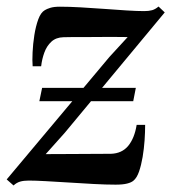

<svg xmlns="http://www.w3.org/2000/svg" viewBox="-32 -555 524 588"><path d="M9.5 13 -11.5 -5.5 303 -380.5 359 -441.5Q347 -441.5 326.5 -441.8Q306 -442 281.8 -441.8Q257.5 -441.5 233.8 -441.5Q210 -441.5 191.2 -441.5Q172.5 -441.5 162.5 -441Q139.5 -440.5 125.2 -427.2Q111 -414 103.8 -394Q96.5 -374 94 -352H68Q66.5 -369 67.8 -394.8Q69 -420.5 73.2 -447.5Q77.5 -474.5 85.2 -495.8Q93 -517 105.5 -524Q111 -527.5 122 -531Q133 -534.5 151.5 -534.5Q179.5 -534.5 215 -532.5Q250.5 -530.5 287 -527.8Q323.5 -525 356 -523Q388.5 -521 409.5 -521Q424 -521 433.8 -523.8Q443.5 -526.5 453.5 -535L472.5 -517L166.5 -148.5L108 -83Q127 -83 154.8 -83.2Q182.5 -83.5 212.2 -83.5Q242 -83.5 267.2 -83.8Q292.5 -84 307.5 -84Q341.5 -85 360.8 -108.5Q380 -132 386.5 -172.5H412.5Q412.5 -151 410.8 -125.2Q409 -99.5 404.8 -74.2Q400.5 -49 393.8 -29.5Q387 -10 376.5 -1.5Q370 4 357 7.2Q344 10.5 322 10.5Q293 10.5 255.5 8.5Q218 6.5 179.5 4Q141 1.5 108.5 -0.2Q76 -2 56 -2Q40.5 -2 29.5 1.2Q18.5 4.5 9.5 13ZM88.5 -245 97 -286H384L376 -245Z"/></svg>

Font: Merriweather 96pt Medium
Style: Italic
Weight: 500
Italic angle: -7.8°
Version: Version 2.101